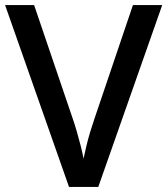

<svg xmlns="http://www.w3.org/2000/svg" viewBox="-20 -734 657 754"><path d="M617 -714 366 0H251L0 -714H114L266 -267Q274 -244 282 -216Q290 -188 297 -161Q304 -134 308 -111Q313 -134 319.5 -161.5Q326 -189 334.5 -217Q343 -245 351 -268L502 -714Z"/></svg>

Font: Noto Sans Adlam Medium
Style: Regular
Weight: 500
Version: Version 3.001